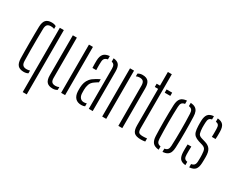

<svg xmlns="http://www.w3.org/2000/svg" viewBox="-113 -1319 2573 2069"><g transform="rotate(30 1174.0 -285.0)"><path d="M50.5 -102Q49.5 -141.5 49 -193.2Q48.5 -245 48.5 -300.5Q48.5 -356 49 -407.8Q49.5 -459.5 50.5 -498Q52.5 -556 75.5 -581.2Q98.5 -606.5 148 -606.5Q165 -606.5 178.5 -603.2Q192 -600 203 -593V-558.5Q185.5 -566.5 160 -566.5Q129.5 -566.5 115.2 -551.2Q101 -536 100 -500Q99 -436.5 98.2 -370.5Q97.5 -304.5 97.8 -236.8Q98 -169 100 -100Q101 -64.5 116 -49.2Q131 -34 162 -34Q174 -34 184 -35.8Q194 -37.5 203 -40.5V-6.5Q182 6.5 149.5 6.5Q100 6.5 76.2 -19Q52.5 -44.5 50.5 -102ZM250.5 200V-600H300.5V200Z M412.5 -103V-600H462.5V-99Q462.5 -64 476.2 -49Q490 -34 521.5 -34Q546.5 -34 565.5 -44V-9Q541.5 6.5 509.5 6.5Q459.5 6.5 436 -19.5Q412.5 -45.5 412.5 -103ZM613 0V-600H662.5V0Z M761.5 -100Q761 -115 760.8 -126.8Q760.5 -138.5 761 -153.5Q762.5 -187 771.5 -215Q780.5 -243 801 -267.5Q821.5 -292 859.5 -313.5Q870.5 -320 883.2 -327Q896 -334 909.5 -340.5V-301.5Q900 -296.5 889 -289.5Q878 -282.5 865.5 -273.5Q832.5 -251.5 821.2 -219.2Q810 -187 810 -152.5Q810 -138.5 810.2 -125.8Q810.5 -113 811 -103Q813.5 -71.5 830.2 -52.8Q847 -34 875 -34Q895 -34 909.5 -40V-3.5Q891.5 5.5 866 5.5Q817.5 5.5 791.2 -21.8Q765 -49 761.5 -100ZM771 -401Q769.5 -429 769.5 -452.5Q769.5 -476 770 -496.5Q772 -547.5 794.2 -574Q816.5 -600.5 869.5 -605.5V-564.5Q847 -561 833.2 -547.2Q819.5 -533.5 818.5 -504.5Q817.5 -486 817.2 -466.8Q817 -447.5 817.5 -430.5Q818 -413.5 818.5 -401ZM957.5 0V-499.5Q957.5 -528 948.5 -543.2Q939.5 -558.5 917 -563.5V-605.5Q967.5 -600.5 986.8 -573.5Q1006 -546.5 1006 -492V0Z M1124 0V-600H1174V0ZM1325 0 1324 -501Q1323.5 -536 1310 -551.2Q1296.5 -566.5 1264.5 -566.5Q1252.5 -566.5 1241.8 -564Q1231 -561.5 1221.5 -556.5V-590.5Q1233.5 -598.5 1247.5 -602.5Q1261.5 -606.5 1278 -606.5Q1328.5 -606.5 1351 -580Q1373.5 -553.5 1374 -498V0Z M1455.5 -559.5V-600H1497V-770H1546V-99.5Q1546 -61.5 1558 -47.8Q1570 -34 1611 -34Q1626.5 -34 1636.5 -35Q1646.5 -36 1660.5 -37.5V1.5Q1648.5 3.5 1635.8 5Q1623 6.5 1609 6.5Q1545.5 6.5 1521.2 -18.5Q1497 -43.5 1497 -105V-559.5ZM1579 -559.5V-600H1648.5V-559.5Z M1729 -108.5Q1727.5 -144 1726.5 -190.8Q1725.5 -237.5 1725.5 -289.5Q1725.5 -341.5 1726.2 -393.2Q1727 -445 1729 -491Q1731.5 -547 1754 -574Q1776.5 -601 1829.5 -605.5V-564.5Q1802 -560.5 1790.5 -545Q1779 -529.5 1778 -497Q1776 -453 1775 -404.5Q1774 -356 1774 -305.2Q1774 -254.5 1775 -203.2Q1776 -152 1778 -102.5Q1779 -71 1790.8 -55.2Q1802.5 -39.5 1829.5 -35.5V5.5Q1776.5 1 1753.8 -26Q1731 -53 1729 -108.5ZM1877 5.5V-35.5Q1905 -40 1916 -55.5Q1927 -71 1928 -100.5Q1930 -146.5 1931 -195.5Q1932 -244.5 1932 -295.5Q1932 -346.5 1931.2 -397.8Q1930.5 -449 1928 -499.5Q1927 -530.5 1915.5 -545.5Q1904 -560.5 1877 -564.5V-605.5Q1913 -602.5 1934.2 -589.5Q1955.5 -576.5 1965.8 -552.5Q1976 -528.5 1977 -491Q1978.5 -450.5 1979.5 -403Q1980.5 -355.5 1980.5 -305.2Q1980.5 -255 1979.8 -205Q1979 -155 1977 -108.5Q1976 -71.5 1965.8 -47.2Q1955.5 -23 1934 -10.2Q1912.5 2.5 1877 5.5Z M2070.5 -103.5Q2070 -127.5 2070 -149Q2070 -170.5 2071.5 -200H2117.5Q2116 -170 2116.2 -144.2Q2116.5 -118.5 2116.5 -99.5Q2116.5 -68.5 2126.8 -54Q2137 -39.5 2162 -36V5.5Q2112 1 2092.2 -25Q2072.5 -51 2070.5 -103.5ZM2209.5 5.5V-35.5Q2235.5 -39.5 2247.2 -54Q2259 -68.5 2260 -99.5Q2260.5 -115.5 2260.8 -129.5Q2261 -143.5 2260.8 -156.5Q2260.5 -169.5 2260 -182Q2258.5 -225.5 2249.2 -245Q2240 -264.5 2208.5 -275L2161.5 -289Q2126 -300.5 2107 -316.5Q2088 -332.5 2080.2 -359.5Q2072.5 -386.5 2071 -430.5Q2070.5 -452.5 2070.5 -466.2Q2070.5 -480 2071 -496Q2073 -549 2093.8 -575Q2114.5 -601 2165 -605.5V-564.5Q2141.5 -560.5 2131.2 -546Q2121 -531.5 2120 -500Q2119.5 -487.5 2119 -469.5Q2118.5 -451.5 2119 -436Q2120.5 -394.5 2128 -368.8Q2135.5 -343 2170.5 -333L2216 -319.5Q2264.5 -306 2286.2 -275Q2308 -244 2308 -182Q2308 -159 2307.8 -142.8Q2307.5 -126.5 2306.5 -102.5Q2304 -50 2283 -24.5Q2262 1 2209.5 5.5ZM2257 -401Q2258 -419.5 2258 -438Q2258 -456.5 2258 -472.5Q2258 -488.5 2257.5 -501Q2257.5 -531.5 2247.8 -546Q2238 -560.5 2213 -564V-605.5Q2262 -601 2283 -575.2Q2304 -549.5 2305 -495Q2305 -487.5 2305.2 -471Q2305.5 -454.5 2305 -435.8Q2304.5 -417 2303 -401Z"/></g></svg>

Font: Big Shoulders Stencil Text Thin ExtraLight
Style: Regular
Weight: 250
Version: Version 2.001